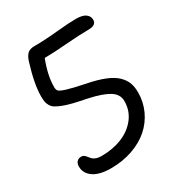

<svg xmlns="http://www.w3.org/2000/svg" viewBox="-191 -888 996 1071"><g transform="rotate(-30 306.5 -352.0)"><path d="M211.9 58.1Q138.2 58.1 99.1 31Q60.1 3.9 60.1 -40Q60.1 -59.1 70.3 -70.6Q80.6 -82 99.1 -82Q109.4 -82 116.5 -76.4Q123.5 -70.8 129.4 -63Q135.3 -55.2 142.6 -47.1Q149.9 -39.1 164.6 -33.4Q179.2 -27.8 200.2 -27.8Q272 -27.8 331.1 -51.5Q390.1 -75.2 426.5 -121.8Q462.9 -168.5 462.9 -230Q462.9 -274.4 420.4 -300.3Q377.9 -326.2 293 -344.2Q241.2 -354.5 206.3 -363Q171.4 -371.6 146.2 -381.6Q121.1 -391.6 107.2 -400.6Q93.3 -409.7 85.4 -423.6Q77.6 -437.5 75.4 -450.9Q73.2 -464.4 73.2 -485.8Q73.2 -562 111.8 -688Q122.1 -719.2 137.2 -732.7Q152.3 -746.1 179.2 -746.1Q248 -746.1 329.6 -754.2Q411.1 -762.2 457 -762.2Q499.5 -762.2 519.3 -747.6Q539.1 -732.9 539.1 -710Q539.1 -674.8 488.8 -674.8Q432.1 -674.8 344.2 -667.7Q256.3 -660.6 198.2 -660.2Q162.1 -567.9 162.1 -493.2Q162.1 -476.1 169.7 -467.5Q177.2 -459 211.9 -448Q246.6 -437 325.2 -420.9Q393.1 -407.7 438.7 -389.2Q484.4 -370.6 509 -346.4Q533.7 -322.3 543.5 -295.7Q553.2 -269 553.2 -233.9Q553.2 -172.9 528.6 -119.1Q503.9 -65.4 460 -26.4Q416 12.7 351.8 35.4Q287.6 58.1 211.9 58.1Z"/></g></svg>

Font: Shantell Sans Irregular
Style: Regular
Weight: 400
Designer: Stephen Nixon, Anya Danilova, Shantell Martin
Foundry: Arrow Type
Version: Version 1.006;[9816181b4]